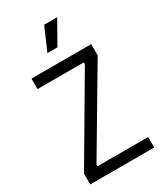

<svg xmlns="http://www.w3.org/2000/svg" viewBox="-216 -964 894 1047"><g transform="rotate(-30 230.5 -440.0)"><path d="M29 0V-68L332 -583V-594H40V-660H416V-589L113 -77V-66H432V0ZM248 -737H185L247 -880H329Z"/></g></svg>

Font: Bricolage Grotesque SemiCondensed Light
Style: Regular
Weight: 300
Width: 4
Designer: Mathieu Triay
Foundry: Atelier Triay
Version: Version 1.000;gftools[0.9.30]